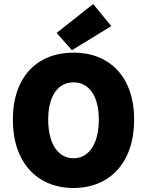

<svg xmlns="http://www.w3.org/2000/svg" viewBox="-20 -924 732 956"><path d="M346 12C526 12 648 -114 648 -328C648 -541 526 -662 346 -662C166 -662 44 -542 44 -328C44 -114 166 12 346 12ZM346 -136C268 -136 220 -210 220 -328C220 -446 268 -514 346 -514C424 -514 472 -446 472 -328C472 -210 424 -136 346 -136ZM338 -674 534 -794 444 -904 262 -760Z"/></svg>

Font: Giro Sans Black
Style: Regular
Weight: 900
Designer: Paul D. Hunt
Foundry: Adobe Systems Incorporated
Version: Version 1.000;PS 1.0;hotconv 1.0.88;makeotf.lib2.5.647800